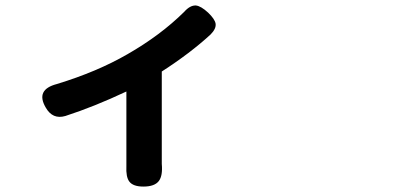

<svg xmlns="http://www.w3.org/2000/svg" viewBox="-20 -606 1540 704"><path d="M505.9 78.1Q467.8 78.1 454.1 59.6Q441.4 43 443.4 2.9Q443.4 -11.7 443.4 -25.4V-270.5Q325.2 -214.8 219.7 -180.7Q172.9 -167 147.5 -211.9Q109.4 -277.3 188.5 -297.9Q335.9 -342.8 447.3 -407.2Q568.4 -476.6 655.3 -562.5Q676.8 -586.9 698.2 -585.9Q716.8 -584 743.2 -559.6Q767.6 -536.1 770.5 -519.5Q773.4 -501 752 -479.5Q677.7 -411.1 573.2 -343.8V-184.6V-25.4Q573.2 -15.6 573.2 -4.9Q577.1 38.1 562.5 57.6Q546.9 78.1 505.9 78.1Z"/></svg>

Font: Bpmf GenSen Rounded B
Style: B
Weight: 700
Foundry: But Ko
Version: Version 1.320